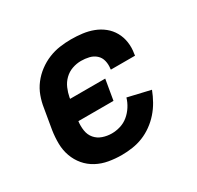

<svg xmlns="http://www.w3.org/2000/svg" viewBox="-121 -669 842 819"><g transform="rotate(-30 300.0 -260.0)"><path d="M260 8Q228 8 196.5 2.5Q165 -3 138 -17.5Q111 -32 91.5 -55Q72 -78 61.5 -107Q51 -136 50.5 -168Q50 -200 55 -233L72 -333Q76 -360 86 -387.5Q96 -415 114 -438.5Q132 -462 156 -480Q180 -498 207 -509Q234 -520 262 -524Q290 -528 317 -528Q346 -528 373.5 -524.5Q401 -521 426 -511.5Q451 -502 471.5 -485.5Q492 -469 505 -446Q518 -423 522 -395.5Q526 -368 521 -340L520 -331H401V-335Q404 -355 399.5 -374Q395 -393 381 -405.5Q367 -418 348 -422.5Q329 -427 309 -427Q287 -427 265.5 -419.5Q244 -412 227.5 -396Q211 -380 202 -359Q193 -338 189 -317L188 -310H361L344 -210H171Q168 -187 171.5 -164Q175 -141 189 -124.5Q203 -108 224.5 -100.5Q246 -93 269 -93Q290 -93 311.5 -99.5Q333 -106 350.5 -120.5Q368 -135 380.5 -154.5Q393 -174 399 -195L510 -169Q500 -143 486.5 -119Q473 -95 454.5 -74Q436 -53 413 -36.5Q390 -20 365 -10Q340 0 313 4Q286 8 260 8Z"/></g></svg>

Font: Iosevka Extended
Style: Bold Italic
Weight: 700
Width: 7
Italic angle: -9°
Monospace: yes
Designer: Belleve Invis
Foundry: Belleve Invis
Version: Version 32.5.0; ttfautohint (v1.8.4)